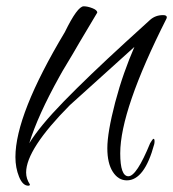

<svg xmlns="http://www.w3.org/2000/svg" viewBox="-20 -531 550 610"><path d="M70 59Q52 59 40.5 30.5Q29 2 29 -32Q29 -167 186 -429Q226 -511 246 -511Q258 -511 273.5 -505Q289 -499 289 -491L233 -397Q210 -357 193.5 -330Q177 -303 169 -288Q100 -164 73 -76Q106 -130 183 -209Q260 -288 379 -397L457 -468Q474 -483 498 -483Q510 -483 510 -476L509 -472Q362 -181 362 -44Q362 29 388 29Q414 29 457 -76Q465 -90 468 -90Q471 -90 471 -82Q471 -77 470 -73Q439 42 383 42Q356 42 338.5 15Q321 -12 321 -60Q321 -110 346 -206Q359 -255 374.5 -299Q390 -343 407 -382L202 -197Q63 -57 63 17Q63 37 75 55Q75 59 70 59Z"/></svg>

Font: Qwigley
Style: Regular
Weight: 400
Designer: Robert E. Leuschke
Foundry: Robert E. Leuschke
Version: Version 1.010; ttfautohint (v1.8.3)